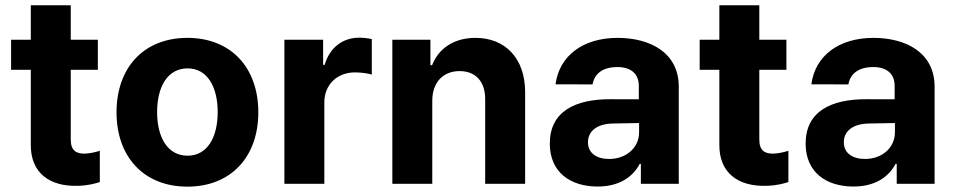

<svg xmlns="http://www.w3.org/2000/svg" viewBox="-20 -696 3616 727"><path d="M350.5 -545.5H247.9V-676.1H96.6V-545.5H22V-431.8H96.6V-147.7C95.9 -40.8 168.7 12.1 278.4 7.5C317.5 6 342.7 -1.8 358 -6.7V-125C335.6 -117.9 313.2 -114.3 299 -114.3C268.8 -114.3 247.9 -125.7 247.9 -167.6V-431.8H350.5Z M689.6 10.7C855.1 10.7 958.1 -102.6 958.1 -270.6C958.1 -439.6 855.1 -552.6 689.6 -552.6C524.1 -552.6 421.2 -439.6 421.2 -270.6C421.2 -102.6 524.1 10.7 689.6 10.7ZM574.9 -271.7C574.9 -366.8 614 -437.1 690.3 -437.1C765.3 -437.1 804.3 -366.8 804.3 -271.7C804.3 -176.5 765.3 -106.5 690.3 -106.5C614 -106.5 574.9 -176.5 574.9 -271.7Z M1056.8 0H1208.1V-308.6C1208.1 -375.7 1257.1 -421.9 1323.9 -421.9C1344.8 -421.9 1373.6 -418.3 1387.8 -413.7V-547.9C1374.3 -551.1 1355.5 -553.3 1340.2 -553.3C1279.1 -553.3 1229 -517.8 1209.2 -450.3H1203.5V-545.5H1056.8Z M1616.8 -315.3C1617.2 -385.7 1659.1 -426.8 1720.2 -426.8C1780.9 -426.8 1817.5 -387.1 1817.1 -320.3V0H1968.4V-347.3C1968.4 -474.4 1893.8 -552.6 1780.2 -552.6C1699.2 -552.6 1640.6 -512.8 1616.1 -449.2H1609.7V-545.5H1465.6V0H1616.8Z M2242.9 10.3C2323.5 10.3 2375.7 -24.9 2402.3 -75.6H2406.6V0H2550.1V-367.9C2550.1 -497.9 2440 -552.6 2318.5 -552.6C2187.9 -552.6 2097.7 -485.1 2083.5 -376.8L2223.7 -376.4C2231.2 -418.3 2263.5 -442.1 2317.8 -442.1C2369.3 -442.1 2398.8 -416.2 2398.8 -371.4V-320L2292.3 -320.3C2158 -321 2061.8 -274.1 2061.8 -152.3C2061.8 -44.4 2138.8 10.3 2242.9 10.3ZM2206.3 -157.3C2206.3 -199.9 2241.1 -227.3 2300.4 -228.3L2399.9 -230.1V-195C2399.9 -137.8 2352.6 -94.1 2286.2 -94.1C2239.7 -94.1 2206.3 -115.8 2206.3 -157.3Z M2957.7 -545.5H2855.1V-676.1H2703.8V-545.5H2629.3V-431.8H2703.8V-147.7C2703.1 -40.8 2775.9 12.1 2885.7 7.5C2924.7 6 2949.9 -1.8 2965.2 -6.7V-125C2942.8 -117.9 2920.5 -114.3 2906.2 -114.3C2876.1 -114.3 2855.1 -125.7 2855.1 -167.6V-431.8H2957.7Z M3211.6 10.3C3292.3 10.3 3344.5 -24.9 3371.1 -75.6H3375.4V0H3518.8V-367.9C3518.8 -497.9 3408.7 -552.6 3287.3 -552.6C3156.6 -552.6 3066.4 -485.1 3052.2 -376.8L3192.5 -376.4C3199.9 -418.3 3232.2 -442.1 3286.6 -442.1C3338.1 -442.1 3367.5 -416.2 3367.5 -371.4V-320L3261 -320.3C3126.8 -321 3030.5 -274.1 3030.5 -152.3C3030.5 -44.4 3107.6 10.3 3211.6 10.3ZM3175.1 -157.3C3175.1 -199.9 3209.9 -227.3 3269.2 -228.3L3368.6 -230.1V-195C3368.6 -137.8 3321.4 -94.1 3255 -94.1C3208.5 -94.1 3175.1 -115.8 3175.1 -157.3Z"/></svg>

Font: Magic Ui Pro
Style: Bold
Weight: 700
Designer: Stefan Endress, Andreas Faust
Version: Version 1.000;FEAKit 1.0